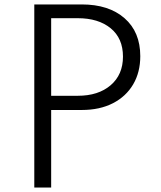

<svg xmlns="http://www.w3.org/2000/svg" viewBox="-20 -845 724 865"><path d="M134.5 0H210.5V-349.5H348.5Q429.5 -349.5 488.8 -380Q548 -410.5 580 -465Q612 -519.5 612 -592Q612 -701 541 -763Q470 -825 348.5 -825H134.5ZM210.5 -413.5V-763H330.5Q423 -763 478.5 -717.8Q534 -672.5 534 -590Q534 -508.5 478.5 -461Q423 -413.5 330.5 -413.5Z"/></svg>

Font: Spartan
Style: Regular
Weight: 400
Designer: Matt Bailey, Mirko Velimirovic
Foundry: Matt Bailey
Version: Version 1.003; ttfautohint (v1.8.3)